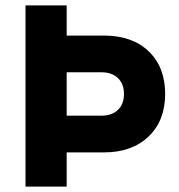

<svg xmlns="http://www.w3.org/2000/svg" viewBox="-20 -695 665 715"><path d="M75 0V-675H228.3V-562.5H367.5Q472.5 -562.5 533.8 -503.8Q595 -445 595 -345Q595 -245.8 533.3 -186.7Q471.7 -127.5 367.5 -127.5H228.3V0ZM228.3 -264.2H357.5Q396.7 -264.2 419.2 -285.8Q441.7 -307.5 441.7 -345Q441.7 -382.5 419.2 -404.2Q396.7 -425.8 357.5 -425.8H228.3Z"/></svg>

Font: Funnel Sans ExtraBold
Style: Regular
Weight: 800
Version: Version 1.000; Beta; Release 5; Build 24; ttfautohint (v1.8.